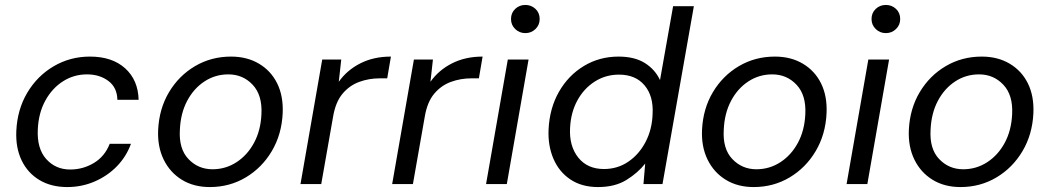

<svg xmlns="http://www.w3.org/2000/svg" viewBox="-20 -745 4248 777"><path d="M252 12Q187 12 139.5 -16.5Q92 -45 67.5 -96Q43 -147 46 -215Q50 -302 90.5 -370Q131 -438 197.5 -477Q264 -516 344 -516Q434 -516 486.5 -468.5Q539 -421 541 -341H455Q454 -391 418.5 -417.5Q383 -444 332 -444Q279 -444 235 -416Q191 -388 163.5 -338Q136 -288 133 -222Q129 -144 167 -101.5Q205 -59 264 -59Q316 -59 360 -85.5Q404 -112 424 -163H510Q491 -111 453 -72Q415 -33 363 -10.5Q311 12 252 12Z M829 12Q764 12 716 -17.5Q668 -47 642.5 -99Q617 -151 620 -219Q624 -305 664 -372Q704 -439 769.5 -477.5Q835 -516 915 -516Q980 -516 1028.5 -487Q1077 -458 1102 -407Q1127 -356 1124 -287Q1120 -201 1080 -133.5Q1040 -66 974.5 -27Q909 12 829 12ZM840 -60Q893 -60 937 -88.5Q981 -117 1008 -167Q1035 -217 1038 -283Q1042 -360 1002.5 -402Q963 -444 904 -444Q851 -444 807.5 -415.5Q764 -387 737.5 -337Q711 -287 708 -221Q703 -143 742.5 -101.5Q782 -60 840 -60Z M1196 0 1284 -504H1361L1351 -414Q1384 -461 1438 -488.5Q1492 -516 1562 -516L1547 -428H1517Q1473 -428 1433.5 -413.5Q1394 -399 1366 -365.5Q1338 -332 1328 -273L1280 0Z M1567 0 1655 -504H1732L1722 -414Q1755 -461 1809 -488.5Q1863 -516 1933 -516L1918 -428H1888Q1844 -428 1804.5 -413.5Q1765 -399 1737 -365.5Q1709 -332 1699 -273L1651 0Z M2106 -611Q2082 -611 2065 -627.5Q2048 -644 2048 -668Q2048 -693 2065 -709Q2082 -725 2106 -725Q2130 -725 2147 -709Q2164 -693 2164 -668Q2164 -644 2147 -627.5Q2130 -611 2106 -611ZM1947 0 2035 -504H2119L2031 0Z M2400 12Q2334 12 2288 -19Q2242 -50 2219.5 -103Q2197 -156 2200 -221Q2204 -307 2242 -373.5Q2280 -440 2343 -478Q2406 -516 2483 -516Q2548 -516 2589.5 -490Q2631 -464 2651 -421L2704 -720H2788L2661 0H2584L2591 -83Q2562 -46 2515.5 -17Q2469 12 2400 12ZM2424 -61Q2479 -61 2522.5 -90.5Q2566 -120 2592.5 -170.5Q2619 -221 2621 -284Q2625 -356 2588.5 -399.5Q2552 -443 2485 -443Q2431 -443 2387 -415Q2343 -387 2316.5 -338.5Q2290 -290 2287 -227Q2283 -154 2320 -107.5Q2357 -61 2424 -61Z M3030 12Q2965 12 2917 -17.5Q2869 -47 2843.5 -99Q2818 -151 2821 -219Q2825 -305 2865 -372Q2905 -439 2970.5 -477.5Q3036 -516 3116 -516Q3181 -516 3229.5 -487Q3278 -458 3303 -407Q3328 -356 3325 -287Q3321 -201 3281 -133.5Q3241 -66 3175.5 -27Q3110 12 3030 12ZM3041 -60Q3094 -60 3138 -88.5Q3182 -117 3209 -167Q3236 -217 3239 -283Q3243 -360 3203.5 -402Q3164 -444 3105 -444Q3052 -444 3008.5 -415.5Q2965 -387 2938.5 -337Q2912 -287 2909 -221Q2904 -143 2943.5 -101.5Q2983 -60 3041 -60Z M3565 -611Q3541 -611 3524 -627.5Q3507 -644 3507 -668Q3507 -693 3524 -709Q3541 -725 3565 -725Q3589 -725 3606 -709Q3623 -693 3623 -668Q3623 -644 3606 -627.5Q3589 -611 3565 -611ZM3406 0 3494 -504H3578L3490 0Z M3867 12Q3802 12 3754 -17.5Q3706 -47 3680.5 -99Q3655 -151 3658 -219Q3662 -305 3702 -372Q3742 -439 3807.5 -477.5Q3873 -516 3953 -516Q4018 -516 4066.5 -487Q4115 -458 4140 -407Q4165 -356 4162 -287Q4158 -201 4118 -133.5Q4078 -66 4012.5 -27Q3947 12 3867 12ZM3878 -60Q3931 -60 3975 -88.5Q4019 -117 4046 -167Q4073 -217 4076 -283Q4080 -360 4040.5 -402Q4001 -444 3942 -444Q3889 -444 3845.5 -415.5Q3802 -387 3775.5 -337Q3749 -287 3746 -221Q3741 -143 3780.5 -101.5Q3820 -60 3878 -60Z"/></svg>

Font: DM Sans Italic
Style: Regular
Weight: 400
Italic angle: -10°
Designer: Colophon Foundry, Jonny Pinhorn
Foundry: Colophon Foundry
Version: Version 4.004; ttfautohint (v1.8.4.7-5d5b)